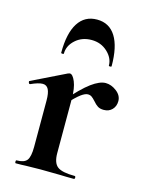

<svg xmlns="http://www.w3.org/2000/svg" viewBox="-99 -691 578 754"><g transform="rotate(15 189.5 -314.0)"><path d="M299 -396Q322 -396 343.5 -379.5Q365 -363 365 -340Q365 -319 352 -305.5Q339 -292 318 -292Q303 -292 293.5 -298Q284 -304 274 -316Q265 -326 258.5 -330.5Q252 -335 243 -335Q232 -335 215.5 -323Q199 -311 161 -271L153 -284Q208 -347 241.5 -371.5Q275 -396 299 -396ZM39 -12Q70 -12 81 -26.5Q92 -41 92 -81V-269Q92 -300 84.5 -314.5Q77 -329 61 -329Q44 -329 13 -315H11Q8 -315 6.5 -320Q5 -325 7 -326L146 -394Q152 -396 153 -396Q165 -396 175.5 -370.5Q186 -345 186 -303V-81Q186 -41 205 -26.5Q224 -12 275 -12Q279 -12 279 -6Q279 0 275 0Q240 0 220 -1L139 -2L80 -1Q65 0 39 0Q36 0 36 -6Q36 -12 39 -12ZM99 -466Q99 -545 125.5 -586.5Q152 -628 202 -628Q252 -628 278 -586.5Q304 -545 304 -466Q304 -463 298.5 -463Q293 -463 293 -465Q293 -496 266.5 -520.5Q240 -545 202 -545Q163 -545 136.5 -521Q110 -497 110 -465Q110 -463 104.5 -463Q99 -463 99 -466Z"/></g></svg>

Font: Cormorant Garamond
Style: Bold
Weight: 700
Designer: Christian Thalmann (Catharsis Fonts)
Foundry: Catharsis Fonts
Version: Version 4.000